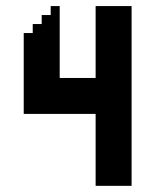

<svg xmlns="http://www.w3.org/2000/svg" viewBox="-20 -603 512 623"><path d="M290.3 -233.4V0H407V-583.3H290.3V-350H173.7V-583.3H144.5V-554.2H115.3V-525H86.2V-495.8H57V-233.4Z"/></svg>

Font: Stepalange Short
Style: Regular
Weight: 400
Designer: Szymon Furjan
Version: Version 1.001;Fontself Maker 3.5.8